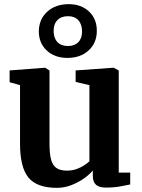

<svg xmlns="http://www.w3.org/2000/svg" viewBox="-20 -894 682 925"><path d="M490.4 9.7Q457.2 9.7 442.2 -4.2Q427.2 -18.1 427.2 -46.2V-72.7Q410.9 -52.9 383.4 -33.6Q356 -14.4 322.7 -1.7Q289.4 11 254.5 11Q158.1 11 117.3 -38.3Q76.5 -87.6 76.5 -201.6V-483.8L26.3 -497.9V-554.7L196.5 -567.7H197.5L218.5 -554.3V-201.8Q218.5 -154.1 226 -125.7Q233.5 -97.4 251.8 -84.7Q270 -72 302.2 -72Q328.2 -72 349.1 -79.6Q369.9 -87.2 385.6 -97.5Q401.2 -107.8 410.8 -116.9V-483.8L344.4 -499.4V-554.7L525.9 -567.7H528.3L552.1 -554.3V-62.4H607.4L607.2 -5.3Q589.2 -1.5 559.1 4.1Q529 9.7 490.4 9.7ZM305.1 -615Q243 -615 204.7 -651.2Q166.4 -687.4 167.1 -744.9Q168.2 -802.4 208.2 -838.2Q248.2 -874 311 -874Q372 -874 409.6 -837.8Q447.2 -801.7 446.4 -744.1Q446.1 -687 406.8 -651Q367.6 -615 305.1 -615ZM307 -672.3Q339.1 -672.3 357.2 -690.7Q375.3 -709.1 375.3 -741.9Q375.3 -776.9 357.4 -796.5Q339.5 -816 307.7 -816Q275.2 -816 256.7 -797.2Q238.3 -778.4 238.3 -744.9Q238.3 -710.6 256.5 -691.5Q274.8 -672.3 307 -672.3Z"/></svg>

Font: Merriweather Light
Style: Regular
Weight: 300
Designer: Eben Sorkin
Foundry: Eben Sorkin
Version: Version 2.100